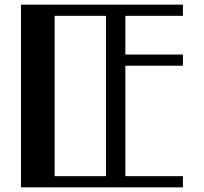

<svg xmlns="http://www.w3.org/2000/svg" viewBox="-20 -804 875 824"><path d="M70 -784H765V-736H518V-570H765V-522H518V-48H765V0H70ZM435 -48V-736H214.5V-48Z"/></svg>

Font: Facade Sud
Style: Regular
Weight: 100
Designer: Éléonore Fines
Foundry: Velvetyne Type Foundry
Version: Version 1.001;Glyphs 3.2 (3202)